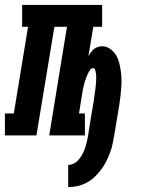

<svg xmlns="http://www.w3.org/2000/svg" viewBox="-59 -550 579 780"><path d="M218 210V120Q231 120 242.5 113.5Q254 107 262.5 96.5Q271 86 277 74Q283 62 287 50Q291 38 294 25.5Q297 13 299 0Q304 -34 309.5 -67.5Q315 -101 321 -134Q322 -142 323 -149Q324 -156 325 -163.5Q326 -171 327 -178Q328 -185 329 -192.5Q330 -200 330.5 -207.5Q331 -215 331.5 -222Q332 -229 332 -236.5Q332 -244 331 -251Q330 -258 328 -265.5Q326 -273 318 -273Q312 -273 308 -267.5Q304 -262 301 -256.5Q298 -251 295.5 -245Q293 -239 291 -233.5Q289 -228 287 -222Q285 -216 283.5 -210.5Q282 -205 280.5 -199Q279 -193 278 -187.5Q277 -182 276 -176Q275 -170 274 -164L262 -89H286V0H141L213 -441H162L89 0H-39V-89H-3L55 -441H31V-530H356V-441H320L300 -321Q304 -329 309.5 -336.5Q315 -344 322 -350Q329 -356 337.5 -359Q346 -362 355 -362Q373 -362 387.5 -352Q402 -342 411 -328Q420 -314 424.5 -297.5Q429 -281 431.5 -263.5Q434 -246 434.5 -228Q435 -210 433.5 -192Q432 -174 430 -156Q428 -138 425 -120L405 0Q402 18 398 36.5Q394 55 387 73Q380 91 371 108.5Q362 126 350 141.5Q338 157 323.5 170.5Q309 184 291.5 193Q274 202 255.5 206Q237 210 218 210Z"/></svg>

Font: Iosevka Slab Extrabold Oblique
Style: Regular
Weight: 800
Italic angle: -9°
Monospace: yes
Designer: Belleve Invis
Foundry: Belleve Invis
Version: Version 11.1.1; ttfautohint (v1.8.3)